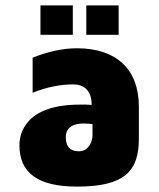

<svg xmlns="http://www.w3.org/2000/svg" viewBox="-20 -685 591 712"><path d="M265 -506C209 -506 153 -492 101 -471V-341C153 -362 203 -372 253 -372C283 -372 320 -357 320 -296C292 -298 299 -297 275 -297C71 -297 52 -186 52 -147C52 -44 120 7 266 7C445 7 495 -53 495 -171V-289C495 -430 410 -506 265 -506ZM323 -183C323 -161 309 -124 273 -124C236 -124 224 -146 224 -177C224 -204 241 -227 290 -227C301 -227 311 -226 323 -225ZM130 -556H250V-665H130ZM300 -556H420V-665H300Z"/></svg>

Font: Maven Pro
Style: Black
Weight: 900
Designer: Joe Prince
Foundry: Joe Prince
Version: Version 1.003